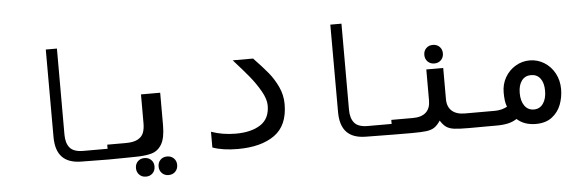

<svg xmlns="http://www.w3.org/2000/svg" viewBox="-52 -902 3704 1210"><g transform="rotate(-5 1800.0 -297.0)"><path d="M268.5 -172 268 -725H338.5V-180Q338.5 -126.5 363 -97.2Q387.5 -68 448 -68H601.5V0L430.5 -2Q349 -2.5 308.8 -44.5Q268.5 -86.5 268.5 -172Z M601.5 -94H719Q767.5 -94 794.5 -108.5Q821.5 -123 831.2 -147.8Q841 -172.5 841 -208.5V-391H962.5V-186Q962.5 -105 939 -65.2Q915.5 -25.5 874.2 -13.8Q833 -2 762.5 -2L693.5 -1L601.5 0ZM769 69Q769 43.5 785.2 27Q801.5 10.5 827.5 10.5Q853.5 10.5 870 27Q886.5 43.5 886.5 69Q886.5 94.5 870 111.2Q853.5 128 827.5 128Q802 128 785.5 111.2Q769 94.5 769 69ZM912 71.5Q912 46 928.2 29.5Q944.5 13 970.5 13Q996.5 13 1013 29.5Q1029.5 46 1029.5 71.5Q1029.5 97 1013 113.8Q996.5 130.5 970.5 130.5Q945 130.5 928.5 113.8Q912 97 912 71.5Z M1260 -18.5V-118Q1332 -92.5 1415.5 -92.5Q1513.5 -92.5 1572 -130.8Q1630.5 -169 1630.5 -252Q1630.5 -292.5 1601 -344Q1571.5 -395.5 1533.5 -441.8Q1495.5 -488 1435.5 -554.5H1564.5Q1621 -495.5 1655 -454.2Q1689 -413 1713.2 -361Q1737.5 -309 1737.5 -251.5Q1737.5 -116.5 1652.5 -55.8Q1567.5 5 1419 5Q1325 5 1260 -18.5Z M2068.5 -172 2068 -725H2138.5V-180Q2138.5 -126.5 2163 -97.2Q2187.5 -68 2248 -68H2401.5V0L2230.5 -2Q2149 -2.5 2108.8 -44.5Q2068.5 -86.5 2068.5 -172Z M2646 -194V-391H2753V-194Q2753 -145.5 2781.8 -119.5Q2810.5 -93.5 2864.5 -93.5H3001.5V0L2883.5 0.5Q2820.5 0.5 2789.5 -3.5Q2758.5 -7.5 2739.2 -20.5Q2720 -33.5 2702 -62.5Q2683 -33.5 2663.2 -20.5Q2643.5 -7.5 2612.2 -3.5Q2581 0.5 2518 0.5L2398.5 0V-93.5H2535.5Q2589.5 -93.5 2617.8 -119.2Q2646 -145 2646 -194ZM2641.5 -483Q2641.5 -508.5 2657.8 -525Q2674 -541.5 2700 -541.5Q2726 -541.5 2742.5 -525Q2759 -508.5 2759 -483Q2759 -457.5 2742.5 -440.8Q2726 -424 2700 -424Q2674.5 -424 2658 -440.8Q2641.5 -457.5 2641.5 -483Z M3185 -30.5Q3160 -14 3129 -7Q3098 0 3054 0H2997.5V-93.5H3054Q3096 -93.5 3132 -112.5Q3124.5 -131.5 3121.8 -153.5Q3119 -175.5 3119 -203.5Q3119 -256 3143.5 -298.8Q3168 -341.5 3209.5 -366.2Q3251 -391 3299.5 -391Q3348.5 -391 3390.2 -365.5Q3432 -340 3456.8 -294.8Q3481.5 -249.5 3481.5 -193.5Q3481.5 -143 3464 -96.2Q3446.5 -49.5 3406.8 -19Q3367 11.5 3305 11.5Q3231 11.5 3185 -30.5ZM3300 -80.5Q3337 -80.5 3358.5 -111Q3380 -141.5 3380 -192Q3380 -242 3358.8 -270Q3337.5 -298 3300 -298Q3262.5 -298 3241 -269.5Q3219.5 -241 3219.5 -191Q3219.5 -140.5 3241 -110.5Q3262.5 -80.5 3300 -80.5Z"/></g></svg>

Font: JuliaMono SemiBold
Style: Regular
Weight: 600
Monospace: yes
Designer: cormullion
Foundry: corm
Version: Version 0.055; ttfautohint (v1.8.4)